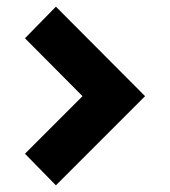

<svg xmlns="http://www.w3.org/2000/svg" viewBox="-20 -657 511 577"><path d="M148 -100 55 -195 228 -368 55 -542 148 -637 416 -368Z"/></svg>

Font: Tomorrow
Style: Bold
Weight: 700
Designer: Tony de Marco, Monica Rizzolli
Foundry: Just in Type
Version: Version 2.002